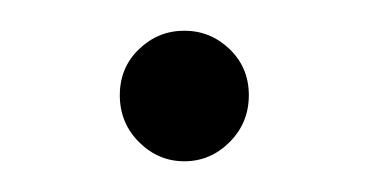

<svg xmlns="http://www.w3.org/2000/svg" viewBox="-20 -101 240 125"><path d="M100 4Q83 4 70.5 -8.5Q58 -21 58 -39Q58 -57 70.5 -69Q83 -81 100 -81Q117 -81 129.5 -69Q142 -57 142 -39Q142 -21 129.5 -8.5Q117 4 100 4Z"/></svg>

Font: Montserrat Light
Style: Regular
Weight: 300
Designer: Julieta Ulanovsky
Foundry: Julieta Ulanovsky
Version: Version 9.000; ttfautohint (v1.8.4.7-5d5b)